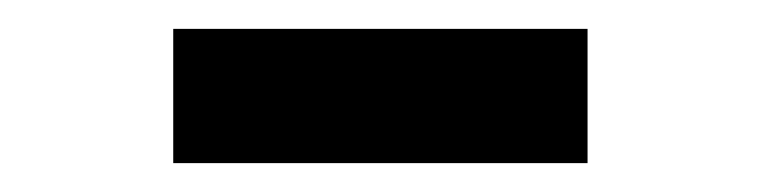

<svg xmlns="http://www.w3.org/2000/svg" viewBox="-20 -769 526 133"><path d="M100 -749H387V-656H100Z"/></svg>

Font: BLUETTI 2.0 Medium
Style: Italic
Weight: 500
Designer: Stijn de Vries
Foundry: tokotype
Version: Version 2.005;October 31, 2023;FontCreator 14.0.0.2814 64-bi